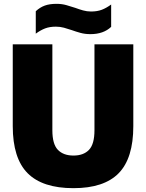

<svg xmlns="http://www.w3.org/2000/svg" viewBox="-20 -971 762 1001"><path d="M363 10Q201.5 10 124 -68Q46.5 -146 46.5 -313.5V-740H253V-292Q253 -219.5 281.8 -189.8Q310.5 -160 363 -160Q415.5 -160 444 -189.8Q472.5 -219.5 472.5 -292V-740H675V-313.5Q675 -146 598.8 -68Q522.5 10 363 10ZM451.5 -793Q423.5 -793 399.8 -799.5Q376 -806 354 -814Q333.5 -821 313.5 -826.5Q293.5 -832 271.5 -832Q239 -832 215 -822.8Q191 -813.5 166.5 -795.5V-912.5Q188 -932.5 213.2 -941.8Q238.5 -951 274.5 -951Q302.5 -951 326.2 -944.2Q350 -937.5 372.5 -930Q392.5 -922.5 412.8 -916.8Q433 -911 454.5 -911Q487 -911 511 -920.2Q535 -929.5 559.5 -947.5V-831Q519.5 -793 451.5 -793Z"/></svg>

Font: Encode Sans SmCnd Black
Style: Regular
Weight: 900
Width: 4
Designer: Multiple Designers
Foundry: Impallari Type
Version: Version 3.002; ttfautohint (v1.8.3) -l 8 -r 50 -G 200 -x 14 